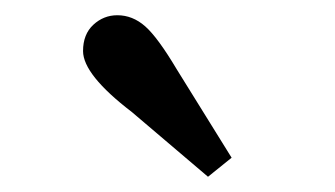

<svg xmlns="http://www.w3.org/2000/svg" viewBox="-20 -787 440 252"><path d="M284 -580 253 -555 153 -640Q89 -689 89 -720Q89 -742 102.5 -754.5Q116 -767 134 -767Q154 -767 170.5 -752.5Q187 -738 212 -696Z"/></svg>

Font: TypoPRO Source Serif Pro
Style: Regular
Weight: 600
Designer: Frank Grießhammer
Foundry: Adobe Systems Incorporated
Version: Version 1.017;PS 1.0;hotconv 1.0.79;makeotf.lib2.5.61930